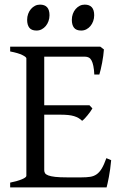

<svg xmlns="http://www.w3.org/2000/svg" viewBox="-20 -819 536 839"><path d="M465.8 -119.1Q461.9 -77.1 455.8 -45.7Q449.7 -14.2 445.8 0H24.4V-21Q57.6 -27.8 76.4 -35.9Q95.2 -43.9 95.2 -50.8V-564Q95.2 -569.8 77.4 -578.6Q59.6 -587.4 24.4 -594.2V-615.2H418L434.1 -603Q433.1 -590.3 431.2 -575.2Q429.2 -560.1 426.3 -544.9Q423.3 -529.8 420.2 -516.1Q417 -502.4 414.1 -493.2H392.1Q391.1 -515.6 387.9 -530.8Q384.8 -545.9 379.9 -554.9Q375 -564 367.9 -567.6Q360.8 -571.3 352.1 -571.3H173.3V-358.9H371.1L383.8 -345.2Q379.9 -338.4 374.3 -330.6Q368.7 -322.8 362.5 -315.2Q356.4 -307.6 350.3 -301.3Q344.2 -294.9 338.9 -291Q331.5 -298.3 323 -303.2Q314.5 -308.1 303.5 -311.5Q292.5 -314.9 277.6 -316.4Q262.7 -317.9 242.2 -317.9H173.3V-75.2Q173.3 -67.9 176.8 -62.3Q180.2 -56.6 190.9 -52.5Q201.7 -48.3 221.2 -46.1Q240.7 -43.9 272.9 -43.9H335.9Q358.4 -43.9 374.3 -46.4Q390.1 -48.8 402.3 -57.4Q414.6 -65.9 424.6 -82.5Q434.6 -99.1 444.8 -127.9ZM391.6 -752.4Q391.6 -738.8 387.2 -726.6Q382.8 -714.4 375.2 -705.3Q367.7 -696.3 357.4 -690.9Q347.2 -685.5 335 -685.5Q313 -685.5 303.5 -697.8Q293.9 -710 293.9 -732.4Q293.9 -746.1 298.3 -758.3Q302.7 -770.5 310.5 -779.5Q318.4 -788.6 328.4 -793.7Q338.4 -798.8 350.1 -798.8Q391.6 -798.8 391.6 -752.4ZM196.3 -752.4Q196.3 -738.8 191.9 -726.6Q187.5 -714.4 179.9 -705.3Q172.4 -696.3 162.1 -690.9Q151.9 -685.5 139.6 -685.5Q117.7 -685.5 108.2 -697.8Q98.6 -710 98.6 -732.4Q98.6 -746.1 103 -758.3Q107.4 -770.5 115.2 -779.5Q123 -788.6 133.1 -793.7Q143.1 -798.8 154.8 -798.8Q196.3 -798.8 196.3 -752.4Z"/></svg>

Font: Gentium Plus Eur
Style: Regular
Weight: 400
Designer: J. Victor Gaultney, Annie Olsen, Iska Routamaa, Becca Hirsbrunner
Foundry: SIL International
Version: Version 5.000